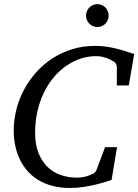

<svg xmlns="http://www.w3.org/2000/svg" viewBox="-20 -914 684 950"><path d="M617.2 -491.2H558.1V-584Q558.1 -591.8 552.5 -600.1Q546.9 -608.4 540 -610.8Q538.1 -611.8 531.2 -616Q524.4 -620.1 513.4 -624.5Q502.4 -628.9 487.8 -632.6Q473.1 -636.2 455.1 -636.2Q416.5 -636.2 379.4 -624Q342.3 -611.8 308.8 -588.9Q275.4 -565.9 247.1 -532.7Q218.8 -499.5 198 -457.3Q177.2 -415 165.5 -364.3Q153.8 -313.5 153.8 -255.9Q153.8 -199.2 170.2 -157.7Q186.5 -116.2 214.4 -88.9Q242.2 -61.5 279.5 -48.3Q316.9 -35.2 358.9 -35.2Q375 -35.2 388.2 -37.4Q401.4 -39.6 410.9 -42.5Q420.4 -45.4 426.3 -48.1Q432.1 -50.8 434.1 -51.8Q439.9 -52.7 447 -58.8Q454.1 -64.9 457 -71.8L500 -186H559.1L532.2 -23.9Q526.4 -22 507.1 -15.6Q487.8 -9.3 459.7 -2.2Q431.6 4.9 397 10.5Q362.3 16.1 326.2 16.1Q276.4 16.1 236.3 4.9Q196.3 -6.3 165.5 -25.9Q134.8 -45.4 112.3 -72.3Q89.8 -99.1 75.7 -130.6Q61.5 -162.1 54.7 -196.8Q47.9 -231.4 47.9 -267.1Q47.9 -320.3 61 -372.1Q74.2 -423.8 99.1 -470.5Q124 -517.1 159.7 -556.9Q195.3 -596.7 240 -625.5Q284.7 -654.3 337.6 -670.7Q390.6 -687 450.2 -687Q474.6 -687 497.1 -684.3Q519.5 -681.6 542.5 -676.5Q565.4 -671.4 590.3 -663.8Q615.2 -656.2 644 -647ZM517.6 -836.4Q517.6 -824.7 513.2 -814.5Q508.8 -804.2 501.2 -796.6Q493.7 -789.1 483.4 -784.7Q473.1 -780.3 461.4 -780.3Q449.7 -780.3 439.7 -784.7Q429.7 -789.1 422.1 -796.6Q414.6 -804.2 410.2 -814.5Q405.8 -824.7 405.8 -836.4Q405.8 -848.1 409.9 -858.4Q414.1 -868.7 421.6 -876.5Q429.2 -884.3 439.5 -888.9Q449.7 -893.6 461.4 -893.6Q473.1 -893.6 483.4 -889.2Q493.7 -884.8 501.2 -877Q508.8 -869.1 513.2 -858.6Q517.6 -848.1 517.6 -836.4Z"/></svg>

Font: Charis SIL APac
Style: Italic
Weight: 400
Italic angle: -11°
Foundry: SIL International
Version: Version 5.000